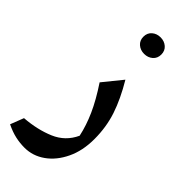

<svg xmlns="http://www.w3.org/2000/svg" viewBox="-279 -647 969 969"><g transform="rotate(45 205.0 -163.0)"><path d="M354 -3.4Q354 79.6 323.7 142.8Q293.5 206.1 243.7 241.5Q193.8 276.9 134.8 276.9Q102.1 276.9 69.8 269.8Q37.6 262.7 0 244.6L27.8 172.9Q117.2 166 187.3 136.2Q257.3 106.4 289.1 37.1Q276.4 -22.9 248.3 -85.9Q220.2 -148.9 169.9 -224.6L252.4 -326.2Q303.7 -240.2 328.9 -164.6Q354 -88.9 354 -3.4ZM163.1 -543.9Q163.1 -570.8 181.6 -586.9Q200.2 -603 227.1 -603Q253.9 -603 272.5 -586.9Q291 -570.8 291 -543.9Q291 -517.1 272.5 -501Q253.9 -484.9 227.1 -484.9Q200.2 -484.9 181.6 -501Q163.1 -517.1 163.1 -543.9Z"/></g></svg>

Font: Pinar DS4-Medium
Style: Regular
Weight: 500
Designer: Amin Abedi
Version: Version 2.000